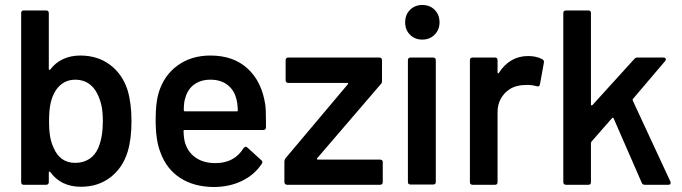

<svg xmlns="http://www.w3.org/2000/svg" viewBox="-20 -742 2738 771"><path d="M182 -51Q181 -54 178.5 -53Q176 -52 176 -50V-11Q176 0 165 0H75Q65 0 65 -11V-689Q65 -700 75 -700H165Q176 -700 176 -689V-465Q176 -459 182 -463Q202 -490 233 -504.5Q264 -519 302 -519Q372 -519 421.5 -482Q471 -445 492 -381Q508 -328 508 -256Q508 -184 493 -134Q473 -68 423.5 -30Q374 8 305 8Q225 8 182 -51ZM195 -149Q221 -88 282 -88Q315 -88 339 -104Q363 -120 375 -149Q393 -192 393 -255Q393 -293 387.5 -318Q382 -343 371 -365Q358 -392 335.5 -407Q313 -422 282 -422Q253 -422 231 -407Q209 -392 196 -365Q186 -344 181.5 -319Q177 -294 177 -255Q177 -217 181.5 -192.5Q186 -168 195 -149Z M625 -128Q605 -177 605 -260Q605 -330 617 -369Q638 -439 693 -479Q748 -519 825 -519Q917 -519 974 -467Q1031 -415 1045 -323Q1048 -305 1048 -253V-231Q1048 -220 1037 -220H722Q717 -220 717 -216Q718 -181 725 -163Q737 -128 768 -107.5Q799 -87 845 -87Q921 -87 958 -147Q966 -157 974 -149L1029 -99Q1033 -96 1033.5 -92Q1034 -88 1031 -84Q1002 -40 951.5 -15.5Q901 9 837 9Q758 8 703.5 -27.5Q649 -63 625 -128ZM722 -295H931Q935 -295 935 -299Q934 -328 929 -345Q920 -381 893 -401.5Q866 -422 825 -422Q786 -422 759.5 -402.5Q733 -383 724 -348Q718 -332 718 -300Q718 -295 722 -295Z M1122 -11V-94Q1122 -100 1127 -107L1377 -404Q1379 -406 1378 -407.5Q1377 -409 1375 -409H1138Q1127 -409 1127 -420V-500Q1127 -511 1138 -511H1503Q1514 -511 1514 -500V-417Q1514 -408 1509 -404L1254 -107Q1252 -105 1253 -103Q1254 -101 1256 -101H1506Q1517 -101 1517 -91V-11Q1517 0 1506 0H1133Q1128 0 1125 -3Q1122 -6 1122 -11Z M1618 -11V-500Q1618 -511 1629 -511H1719Q1730 -511 1730 -500V-11Q1730 -1 1719 -1H1629Q1618 -1 1618 -11ZM1676 -722Q1706 -722 1725.5 -702.5Q1745 -683 1745 -652Q1745 -623 1725.5 -603Q1706 -583 1676 -583Q1646 -583 1626.5 -602.5Q1607 -622 1607 -652Q1607 -683 1626.5 -702.5Q1646 -722 1676 -722Z M1867 -11V-500Q1867 -511 1878 -511H1968Q1978 -511 1978 -500V-451Q1978 -448 1979.5 -447.5Q1981 -447 1983 -449Q2027 -517 2101 -517Q2134 -517 2158 -504Q2166 -499 2164 -490L2148 -402Q2145 -392 2134 -396Q2116 -401 2097 -401Q2053 -401 2027 -384Q2004 -369 1991 -345.5Q1978 -322 1978 -292V-11Q1978 0 1968 0H1878Q1867 0 1867 -11Z M2242 -11V-689Q2242 -700 2253 -700H2343Q2353 -700 2353 -689V-322Q2353 -320 2355 -319Q2357 -318 2359 -320L2527 -505Q2532 -511 2540 -511H2644Q2651 -511 2653 -506.5Q2655 -502 2651 -497L2521 -344Q2520 -341 2521 -338L2672 -13L2673 -8Q2673 0 2664 0H2569Q2560 0 2557 -8L2444 -267Q2443 -269 2441 -269Q2439 -269 2438 -268L2355 -173Q2353 -169 2353 -167V-11Q2353 0 2343 0H2253Q2242 0 2242 -11Z"/></svg>

Font: Barlow GEO Semi Bold
Style: Regular
Weight: 600
Designer: Jeremy Tribby
Foundry: Tribby Type
Version: Version 1.408